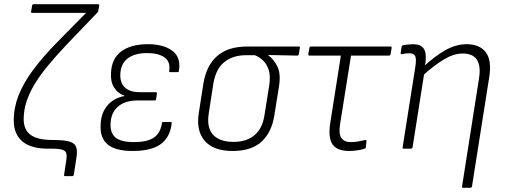

<svg xmlns="http://www.w3.org/2000/svg" viewBox="-20 -703 2389 908"><path d="M288 130Q282 130 283 124L294 51Q299 19 284.5 9.5Q270 0 223 0H206Q126 0 85.5 -34.5Q45 -69 45 -134Q45 -194 68 -252.5Q91 -311 137.5 -373.5Q184 -436 253 -506L387 -642H132Q126 -642 127 -648L132 -677Q133 -683 139 -683H443Q451 -683 449 -675L445 -653Q445 -650 443.5 -648Q442 -646 440 -643L299 -496Q247 -441 208 -394Q169 -347 143.5 -304.5Q118 -262 105 -221.5Q92 -181 92 -140Q92 -89 125 -65Q158 -41 228 -41Q277 -41 303 -35Q329 -29 338 -12.5Q347 4 342 39L329 124Q328 130 321 130Z M607 11Q526 11 489 -20Q452 -51 456 -113Q457 -166 486.5 -202.5Q516 -239 569 -249V-250Q536 -262 519 -290Q502 -318 505 -359Q508 -426 553.5 -460Q599 -494 680 -494Q754 -494 795.5 -462.5Q837 -431 826 -368Q826 -362 820 -362H785Q779 -362 780 -368Q787 -411 758 -431.5Q729 -452 676 -452Q616 -452 583 -426Q550 -400 549 -350Q548 -310 571.5 -288.5Q595 -267 642 -267H717Q723 -267 722 -260L718 -234Q718 -228 711 -228H632Q571 -228 537.5 -198.5Q504 -169 503 -117Q501 -73 527 -52Q553 -31 614 -31Q675 -31 706.5 -51.5Q738 -72 746 -120Q746 -126 752 -126H787Q793 -126 792 -120Q785 -55 741 -22Q697 11 607 11Z M1080 11Q990 11 948.5 -36.5Q907 -84 920 -168L942 -308Q956 -394 1007.5 -438.5Q1059 -483 1149 -483H1393Q1400 -483 1398 -476L1393 -446Q1392 -440 1386 -440L1248 -443V-442Q1275 -423 1292 -388Q1309 -353 1299 -292L1278 -161Q1266 -79 1218 -34Q1170 11 1080 11ZM1084 -32Q1147 -32 1184.5 -64.5Q1222 -97 1231 -160L1253 -298Q1260 -343 1251 -371.5Q1242 -400 1224 -417Q1206 -434 1185 -442H1144Q1082 -442 1041.5 -410Q1001 -378 989 -308L967 -165Q957 -99 988 -65.5Q1019 -32 1084 -32Z M1631 11Q1594 11 1571.5 -2.5Q1549 -16 1542 -44.5Q1535 -73 1541 -116L1592 -440H1444Q1437 -440 1438 -447L1443 -475Q1444 -483 1450 -483H1827Q1833 -483 1832 -476L1827 -447Q1826 -440 1819 -440H1640L1588 -114Q1581 -70 1594.5 -50.5Q1608 -31 1639 -31Q1657 -31 1674 -34Q1691 -37 1708 -41Q1714 -42 1713 -34L1710 -6Q1709 -2 1707 -1Q1705 0 1702 1Q1689 5 1670 8Q1651 11 1631 11Z M2171 185Q2163 185 2165 179L2245 -330Q2265 -450 2168 -450Q2126 -450 2078.5 -421.5Q2031 -393 1974 -341L1980 -385Q2034 -436 2085 -465Q2136 -494 2186 -494Q2249 -494 2278 -455Q2307 -416 2293 -334L2212 179Q2210 185 2204 185ZM1890 0Q1882 0 1884 -6L1944 -386Q1950 -425 1943.5 -438Q1937 -451 1916 -451Q1907 -451 1898 -450Q1889 -449 1881 -447Q1873 -446 1875 -453L1879 -481Q1880 -485 1881.5 -486.5Q1883 -488 1886 -489Q1896 -491 1909.5 -492.5Q1923 -494 1934 -494Q1970 -494 1984 -473Q1998 -452 1992 -406L1988 -382L1987 -361L1931 -6Q1929 0 1923 0Z"/></svg>

Font: Sofia Sans Semi Condensed Light
Style: Italic
Weight: 300
Italic angle: -9°
Version: Version 4.100